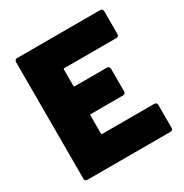

<svg xmlns="http://www.w3.org/2000/svg" viewBox="-163 -828 916 956"><g transform="rotate(-30 295.0 -350.0)"><path d="M544 -539H245Q240 -539 240 -534V-440Q240 -435 245 -435H430Q437 -435 441 -431Q445 -427 445 -420V-290Q445 -283 441 -279Q437 -275 430 -275H245Q240 -275 240 -270V-166Q240 -161 245 -161H544Q551 -161 555 -157Q559 -153 559 -146V-15Q559 -8 555 -4Q551 0 544 0H67Q60 0 56 -4Q52 -8 52 -15V-685Q52 -692 56 -696Q60 -700 67 -700H544Q551 -700 555 -696Q559 -692 559 -685V-554Q559 -547 555 -543Q551 -539 544 -539Z"/></g></svg>

Font: Barlow Black
Style: Regular
Weight: 900
Designer: Jeremy Tribby
Foundry: Tribby Type
Version: Version 1.422